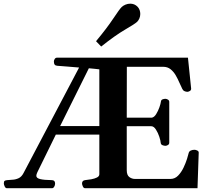

<svg xmlns="http://www.w3.org/2000/svg" viewBox="-58 -999 1117 1019"><path d="M-21 0Q-28.8 0 -33.2 -9.8Q-37.6 -19.5 -37.6 -24.9Q-37.6 -35.6 -33.9 -38.8Q-30.3 -42 -20 -43Q-7.8 -44.4 8.5 -45.2Q24.9 -45.9 40.8 -53.2Q56.6 -60.5 66.9 -80.6L361.8 -640.6Q328.1 -643.6 296.4 -646Q264.6 -648.4 245.6 -649.9Q235.8 -650.9 231.9 -656.2Q228 -661.6 228 -672.9Q228 -679.2 232.4 -686Q236.8 -692.9 244.6 -692.9H939.5L956.5 -528.3Q956.5 -520 949.2 -515.9Q941.9 -511.7 936.5 -511.7Q928.7 -511.7 920.9 -515.4Q913.1 -519 909.2 -527.8Q902.3 -541 894 -560.5Q885.7 -580.1 874.5 -599.4Q863.3 -618.7 847.2 -631.6Q831.1 -644.5 808.1 -644.5H615.2L614.7 -374.5H747.6Q760.3 -376.5 770.8 -393.3Q781.2 -410.2 788.1 -429.7Q794.9 -449.2 795.9 -459Q796.9 -468.8 804.7 -471.7Q812.5 -474.6 820.3 -474.6Q825.7 -474.6 833 -470.5Q840.3 -466.3 840.3 -458V-241.7Q840.3 -233.4 833 -229.2Q825.7 -225.1 820.3 -225.1Q812.5 -225.1 804.2 -228.5Q795.9 -231.9 794.9 -241.2Q794.4 -252 787.6 -272.9Q780.8 -293.9 769.5 -311.5Q758.3 -329.1 744.6 -329.1H614.7V-96.2Q614.7 -69.3 628.4 -59.3Q642.1 -49.3 658.2 -49.3H846.7Q870.1 -49.3 887.2 -66.9Q904.3 -84.5 916 -109.1Q927.7 -133.8 934.6 -155.8Q941.4 -177.7 943.4 -187Q945.8 -196.3 954.8 -200.2Q963.9 -204.1 974.1 -204.1Q981 -204.1 989.3 -200Q997.6 -195.8 996.6 -187.5L990.2 0H394Q385.7 0 381.6 -9.8Q377.4 -19.5 377.4 -24.9Q377.4 -41 393.6 -43Q409.2 -44.4 426.8 -47.6Q444.3 -50.8 456.8 -57.1Q469.2 -63.5 469.2 -74.2V-284.7H238.3L140.1 -84.5Q134.8 -73.2 134.8 -65.9Q134.8 -53.7 155 -48.6Q175.3 -43.5 216.8 -43Q234.4 -43 234.4 -24.9Q234.4 -15.6 229.5 -7.8Q224.6 0 217.8 0ZM261.2 -330.1H469.2V-630.9Q460 -632.3 444.1 -633.8Q428.2 -635.3 413.6 -636.7ZM479 -752 451.7 -780.3Q509.3 -849.6 543 -900.4Q576.7 -951.2 587.9 -961.9Q595.7 -969.2 607.9 -974.4Q620.1 -979.5 633.3 -979.5Q656.2 -979.5 671.9 -963.4Q679.7 -955.1 683.1 -945.3Q686.5 -935.5 686.5 -924.8Q686.5 -912.6 681.9 -901.6Q677.2 -890.6 669.9 -883.3Q658.7 -872.6 606.2 -842Q553.7 -811.5 479 -752Z"/></svg>

Font: Gelasio SemiBold
Style: Regular
Weight: 600
Designer: Eben Sorkin
Foundry: Eben Sorkin
Version: Version 1.008